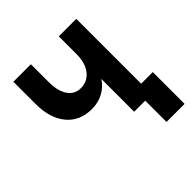

<svg xmlns="http://www.w3.org/2000/svg" viewBox="-184 -677 969 969"><g transform="rotate(-45 300.0 -193.0)"><path d="M380 0V-234Q357 -199 321 -179.5Q285 -160 240 -160Q153 -160 104.5 -219Q56 -278 56 -378V-538H181V-410Q181 -347 205.5 -310.5Q230 -274 275 -274Q321 -274 350.5 -310.5Q380 -347 380 -410V-538H505V-75H588V152H459V0Z"/></g></svg>

Font: Geist Mono ExtraBold
Style: Regular
Weight: 800
Monospace: yes
Designer: Basement.studio, Andrés Briganti, Mateo Zaragoza
Foundry: Basement.studio, Vercel, Andrés Briganti, Guido Ferreyra, Mateo Zaragoza
Version: Version 1.500; ttfautohint (v1.8.4.7-5d5b)